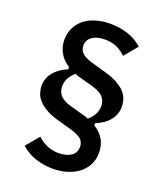

<svg xmlns="http://www.w3.org/2000/svg" viewBox="-158 -812 916 1083"><g transform="rotate(20 300.0 -270.0)"><path d="M504 -3C504 -31 498 -57 486 -80C473 -103 453 -123 426 -140C426 -140 426 -153 426 -153C426 -153 426 -153 426 -153C463 -168 491 -188 509 -212C527 -235 536 -262 536 -292C536 -292 536 -292 536 -292C536 -307 533 -323 528 -338C523 -353 514 -367 502 -380C489 -393 473 -404 454 -415C434 -426 410 -435 381 -443C381 -443 307 -464 307 -464C307 -464 307 -464 307 -464C276 -472 252 -482 237 -494C222 -506 214 -522 214 -542C214 -542 214 -542 214 -542C214 -565 223 -583 242 -596C260 -609 285 -616 317 -616C317 -616 317 -616 317 -616C342 -616 366 -612 387 -603C408 -594 427 -581 444 -564C444 -564 510 -643 510 -643C510 -643 510 -643 510 -643C482 -668 451 -685 418 -695C385 -705 351 -710 318 -710C318 -710 318 -710 318 -710C286 -710 257 -706 230 -698C203 -690 181 -679 162 -664C143 -649 128 -630 118 -609C107 -588 102 -564 102 -537C102 -537 102 -537 102 -537C102 -509 108 -484 121 -461C133 -438 153 -417 180 -400C180 -400 180 -387 180 -387C180 -387 180 -387 180 -387C143 -372 116 -352 98 -329C79 -305 70 -278 70 -248C70 -248 70 -248 70 -248C70 -233 73 -218 78 -203C83 -188 92 -174 105 -161C117 -148 133 -136 153 -125C172 -114 196 -105 225 -97C225 -97 299 -76 299 -76C299 -76 299 -76 299 -76C330 -68 354 -58 369 -47C384 -35 392 -19 392 1C392 1 392 1 392 1C392 24 383 43 365 56C346 69 321 76 289 76C289 76 289 76 289 76C264 76 240 71 219 62C198 53 179 41 162 24C162 24 96 102 96 102C96 102 96 102 96 102C124 127 155 145 188 155C221 165 255 170 288 170C288 170 288 170 288 170C320 170 349 166 376 157C402 149 425 137 444 122C463 107 477 89 488 68C499 47 504 23 504 -3C504 -3 504 -3 504 -3ZM426 -255C426 -237 422 -221 414 -206C406 -191 394 -176 379 -163C379 -163 379 -163 379 -163C374 -165 368 -167 363 -169C358 -171 352 -173 346 -174C346 -174 274 -194 274 -194C274 -194 274 -194 274 -194C238 -203 213 -216 200 -231C187 -246 180 -264 180 -285C180 -285 180 -285 180 -285C180 -303 184 -320 192 -335C200 -350 212 -364 227 -377C227 -377 227 -377 227 -377C232 -375 238 -373 243 -371C248 -369 254 -367 260 -366C260 -366 332 -346 332 -346C332 -346 332 -346 332 -346C368 -337 393 -324 406 -309C419 -294 426 -276 426 -255C426 -255 426 -255 426 -255Z"/></g></svg>

Font: IBM Plex Mono Mod
Style: SemiBold
Weight: 500
Designer: Mike Abbink, Paul van der Laan, Pieter van Rosmalen
Foundry: Bold Monday
Version: ""